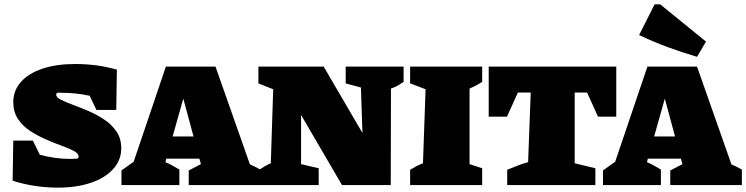

<svg xmlns="http://www.w3.org/2000/svg" viewBox="-20 -850 3428 882"><path d="M246 12Q194 12 140.5 4Q87 -4 38 -20L41 -204H131L163 -139Q197 -130 231.5 -125Q266 -120 301 -120Q319 -120 338 -122Q341 -126 341 -131Q341 -145 319.5 -156.5Q298 -168 263.5 -180.5Q229 -193 191 -209.5Q153 -226 118.5 -248.5Q84 -271 62.5 -303.5Q41 -336 41 -380Q41 -434 76 -473.5Q111 -513 175 -534.5Q239 -556 326 -556Q427 -556 517 -530L514 -345H423L392 -410Q361 -417 327 -420.5Q293 -424 255 -424Q249 -424 242 -424Q238 -419 238 -415Q238 -403 259.5 -392Q281 -381 315 -368.5Q349 -356 387.5 -339.5Q426 -323 460 -300Q494 -277 515.5 -245Q537 -213 537 -169Q537 -114 499.5 -73Q462 -32 396.5 -10Q331 12 246 12Z M1128 -95Q1140 -90 1152.5 -83.5Q1165 -77 1176 -71V0H847V-67L903 -96L896 -121H744L740 -105Q757 -98 773 -89Q789 -80 804 -71V0H538V-67L594 -107L742 -544H970ZM773 -223H869L822 -397Z M1568 -544H1834V-474Q1819 -464 1808.5 -457.5Q1798 -451 1776 -443L1775 0H1551L1363 -322V-96L1444 -77V0H1170V-70Q1184 -79 1196 -86Q1208 -93 1224 -100L1235 -440L1167 -467V-544H1467L1645 -239L1638 -448L1568 -467Z M1864 0V-70Q1877 -78 1890 -85Q1903 -92 1923 -100L1935 -440L1864 -467V-544H2195V-474Q2183 -467 2174.5 -461.5Q2166 -456 2137 -443V-96L2195 -77V0Z M2811 -544V-314H2727L2677 -425H2620V-100L2715 -77V0H2310V-70Q2330 -78 2354.5 -88Q2379 -98 2406 -105L2418 -425H2359L2309 -314H2225V-544Z M3340 -95Q3352 -90 3364.5 -83.5Q3377 -77 3388 -71V0H3059V-67L3115 -96L3108 -121H2956L2952 -105Q2969 -98 2985 -89Q3001 -80 3016 -71V0H2750V-67L2806 -107L2954 -544H3182ZM2985 -223H3081L3034 -397ZM3182 -589Q3114 -609 3047.5 -633.5Q2981 -658 2916 -689L2987 -830H3013L3223 -659Z"/></svg>

Font: Piazzolla SC Black
Style: Regular
Weight: 900
Designer: Juan Pablo del Peral
Foundry: Huerta Tipografica
Version: Version 1.330